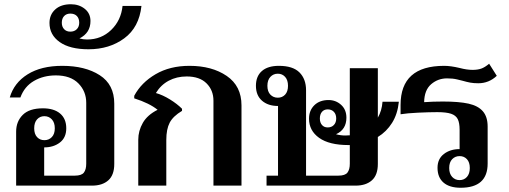

<svg xmlns="http://www.w3.org/2000/svg" viewBox="-20 -874 2396 904"><path d="M56 -254Q56 -302 87 -333Q118 -364 182 -364Q234 -364 263 -339.5Q292 -315 292 -270Q292 -226 262 -203Q232 -180 188 -180V-47H332Q364 -47 375 -61.5Q386 -76 386 -103V-390Q386 -444 349 -481.5Q312 -519 243 -519Q185 -519 140 -493Q95 -467 76 -415H26Q46 -484 110 -524Q174 -564 273 -564Q381 -564 449.5 -520Q518 -476 518 -386V-102Q518 -50 490 -25Q462 0 413 0H56ZM238 -270Q238 -297 224 -312Q210 -327 189 -327Q168 -327 154.5 -312Q141 -297 141 -270Q141 -243 154.5 -228.5Q168 -214 189 -214Q210 -214 224 -228.5Q238 -243 238 -270Z M213 -766Q213 -805 240 -829.5Q267 -854 314 -854Q352 -854 379 -832.5Q406 -811 406 -775Q406 -719 354 -693Q371 -688 390 -688Q457 -688 503.5 -733Q550 -778 557 -846H646Q635 -745 565 -693.5Q495 -642 397 -642Q309 -642 261 -676Q213 -710 213 -766ZM353 -767Q353 -787 342 -798.5Q331 -810 311 -810Q293 -810 282 -798.5Q271 -787 271 -767Q271 -748 282 -736.5Q293 -725 311 -725Q330 -725 341.5 -736.5Q353 -748 353 -767Z M631 -216Q631 -258 652.5 -295.5Q674 -333 722 -357Q684 -388 612 -411V-423Q645 -485 712.5 -524.5Q780 -564 872 -564Q978 -564 1047.5 -516.5Q1117 -469 1117 -378V0H985V-400Q985 -449 952.5 -481.5Q920 -514 859 -514Q812 -514 774.5 -494Q737 -474 714 -436Q746 -427 780 -406Q814 -385 837 -362V-352Q795 -327 779 -296.5Q763 -266 763 -215V0H631Z M1759 -229V-102Q1759 -50 1731 -25Q1703 0 1654 0H1235V-47H1289V-375Q1242 -375 1213.5 -400Q1185 -425 1185 -470Q1185 -515 1213 -539.5Q1241 -564 1293 -564Q1359 -564 1390 -533Q1421 -502 1421 -449V-47H1573Q1605 -47 1616 -61.5Q1627 -76 1627 -103V-191H1621Q1530 -191 1482.5 -225Q1435 -259 1435 -315Q1435 -354 1460 -378.5Q1485 -403 1527 -403Q1561 -403 1586 -380.5Q1611 -358 1611 -320Q1611 -264 1562 -242Q1583 -236 1606 -236Q1620 -236 1627 -237V-553H1759V-320Q1778 -353 1781 -395H1858Q1852 -337 1826 -295.5Q1800 -254 1759 -229ZM1336 -470Q1336 -497 1322.5 -512Q1309 -527 1288 -527Q1267 -527 1253 -512Q1239 -497 1239 -470Q1239 -443 1253 -428.5Q1267 -414 1288 -414Q1309 -414 1322.5 -428.5Q1336 -443 1336 -470ZM1563 -316Q1563 -336 1552 -347.5Q1541 -359 1523 -359Q1506 -359 1496 -347.5Q1486 -336 1486 -316Q1486 -297 1496 -285.5Q1506 -274 1523 -274Q1541 -274 1552 -285.5Q1563 -297 1563 -316Z M2040 -84Q2040 -126 2070 -149Q2100 -172 2144 -172V-263Q2144 -296 2135 -313.5Q2126 -331 2103.5 -338.5Q2081 -346 2039 -346Q2001 -346 1948.5 -343.5Q1896 -341 1866 -336V-380Q1866 -564 2071 -564Q2102 -564 2144 -554Q2178 -545 2205 -545Q2229 -545 2246 -551Q2263 -557 2283 -574L2319 -517Q2282 -482 2232 -482Q2210 -482 2194 -485Q2178 -488 2157 -494Q2153 -495 2132.5 -500Q2112 -505 2085 -505Q2042 -505 2010 -477.5Q1978 -450 1977 -393Q2018 -396 2065 -396Q2141 -396 2186 -386Q2231 -376 2253.5 -350Q2276 -324 2276 -278V-104Q2276 10 2149 10Q2096 10 2068 -14.5Q2040 -39 2040 -84ZM2192 -83Q2192 -110 2178.5 -124.5Q2165 -139 2144 -139Q2123 -139 2109 -124.5Q2095 -110 2095 -83Q2095 -56 2109 -41Q2123 -26 2144 -26Q2165 -26 2178.5 -41Q2192 -56 2192 -83Z"/></svg>

Font: Trirong SemiBold
Style: Regular
Weight: 600
Designer: Katatrad Team
Foundry: CadsonDemak
Version: Version 1.000